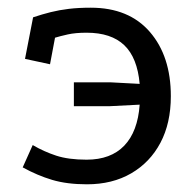

<svg xmlns="http://www.w3.org/2000/svg" viewBox="-20 -464 504 499"><path d="M343 -246Q337 -314 303 -346.5Q269 -379 205 -379Q176 -379 156 -374.5Q136 -370 123 -366L110 -297L45 -311L66 -419Q90 -427 112 -432.5Q134 -438 159 -441Q184 -444 216 -444Q315 -444 369.5 -381Q424 -318 424 -214Q424 -144 397 -93Q370 -42 321 -13.5Q272 15 206 15Q154 15 115.5 3.5Q77 -8 39 -29L65 -87Q94 -70 126 -59.5Q158 -49 205 -49Q268 -49 303 -85.5Q338 -122 343 -192L265 -188H172V-250H268Z"/></svg>

Font: Podkova VF Beta
Style: Regular
Weight: 400
Designer: Ilya Yudin
Foundry: Cyreal (www.cyreal.org)
Version: Version 2.100